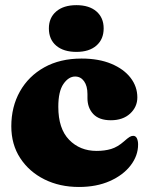

<svg xmlns="http://www.w3.org/2000/svg" viewBox="-20 -730 598 764"><path d="M526.5 -342.5Q526.5 -304.5 497.8 -278Q469 -251.5 421 -251.5Q374.5 -251.5 351.2 -276.2Q328 -301 328 -339.5V-355.5Q328 -388 314.5 -406.8Q301 -425.5 279 -425.5Q253 -425.5 232.5 -396Q212 -366.5 212 -305Q212 -218 255 -173.8Q298 -129.5 364.5 -129.5Q396.5 -129.5 422.2 -137.2Q448 -145 473.5 -167.5Q488 -180.5 495.5 -185Q503 -189.5 510 -189.5Q520 -189.5 524.8 -179.5Q529.5 -169.5 529.5 -155Q529.5 -110.5 499.8 -71.8Q470 -33 417 -9.5Q364 14 294 14Q217.5 14 156.8 -16.2Q96 -46.5 60.5 -100.8Q25 -155 25 -227.5Q25 -305 59.2 -366Q93.5 -427 156.2 -462Q219 -497 304.5 -497Q373 -497 422.8 -476.2Q472.5 -455.5 499.5 -420.5Q526.5 -385.5 526.5 -342.5ZM284 -523.5Q233 -523.5 203.8 -548.2Q174.5 -573 174.5 -617Q174.5 -659.5 203.8 -684.5Q233 -709.5 284 -709.5Q335 -709.5 363.8 -684.5Q392.5 -659.5 392.5 -617Q392.5 -574 363.8 -548.8Q335 -523.5 284 -523.5Z"/></svg>

Font: Fraunces 9pt S000 Black
Style: Regular
Weight: 900
Version: Version 1.000; ttfautohint (v1.8.3)